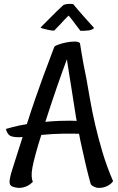

<svg xmlns="http://www.w3.org/2000/svg" viewBox="-20 -871 599 974"><path d="M553.7 47.9Q543.9 61.5 531.2 68.8Q518.6 76.2 506.8 79.1Q493.2 83 477.5 82Q471.7 82 464.8 79.1Q459 77.1 452.1 73.7Q445.3 70.3 440.4 63.5Q426.8 14.6 416 -31.2Q405.3 -77.1 397.5 -113.3Q387.7 -155.3 380.9 -192.4Q354.5 -193.4 302.2 -192.9Q250 -192.4 189.5 -186.5Q170.9 -127.9 160.2 -87.9Q149.4 -47.9 144.5 -21.5Q139.6 4.9 140.6 22Q141.6 39.1 146.5 51.8Q132.8 65.4 119.6 71.8Q106.4 78.1 95.7 80.1Q83 83 71.3 82Q55.7 80.1 45.9 76.7Q36.1 73.2 31.7 65.9Q27.3 58.6 28.8 44.9Q30.3 31.2 36.1 8.8Q42 -10.7 58.1 -61Q74.2 -111.3 94.7 -175.8Q57.6 -172.9 37.6 -179.7Q17.6 -186.5 9.8 -216.8Q25.4 -221.7 43.5 -226.1Q61.5 -230.5 78.1 -234.4Q96.7 -238.3 116.2 -241.2Q136.7 -305.7 158.2 -368.2Q179.7 -430.7 198.2 -480.5L254.9 -631.8Q256.8 -637.7 275.4 -644.5Q293.9 -651.4 316.4 -655.8Q338.9 -660.2 359.4 -660.2Q379.9 -660.2 385.7 -651.4Q388.7 -630.9 394 -600.6Q399.4 -570.3 404.3 -542Q410.2 -508.8 418 -473.6Q426.8 -424.8 437 -365.2Q447.3 -305.7 462.9 -238.3Q478.5 -170.9 500 -98.6Q521.5 -26.4 553.7 47.9ZM282.2 -257.8Q313.5 -258.8 334 -258.8Q354.5 -258.8 369.1 -257.8L366.2 -272.5Q360.4 -308.6 354 -349.6Q347.7 -390.6 341.3 -430.7Q335 -470.7 329.1 -506.8Q323.2 -543 319.3 -570.3Q309.6 -544.9 296.9 -509.3Q284.2 -473.6 269.5 -431.6Q254.9 -389.6 239.7 -343.8Q224.6 -297.9 210 -252.9Q227.5 -254.9 245.1 -255.9Q262.7 -256.8 282.2 -257.8ZM299.8 -843.8Q302.7 -846.7 310.5 -848.6Q318.4 -850.6 327.1 -851.1Q335.9 -851.6 343.3 -851.1Q350.6 -850.6 352.5 -848.6Q359.4 -839.8 373 -824.2Q384.8 -810.5 404.8 -787.6Q424.8 -764.6 457 -729.5Q453.1 -723.6 442.4 -719.7Q437.5 -717.8 431.6 -716.8Q425.8 -715.8 418.9 -715.8Q413.1 -714.8 404.8 -714.8Q396.5 -714.8 387.7 -714.8Q375 -731.4 364.3 -745.6Q353.5 -759.8 345.7 -770.5Q335.9 -782.2 328.1 -792Q318.4 -783.2 307.6 -771.5Q297.9 -760.7 284.7 -746.6Q271.5 -732.4 254.9 -715.8Q244.1 -715.8 235.8 -717.3Q227.5 -718.8 219.7 -720.7Q210.9 -722.7 204.1 -724.6Q197.3 -725.6 193.4 -727.5Q184.6 -731.4 185.5 -731.4Q236.3 -783.2 267.6 -813.5Q285.2 -831.1 299.8 -843.8Z"/></svg>

Font: Rancho
Style: Regular
Weight: 400
Designer: Font Diner, Inc
Foundry: Font Diner, Inc
Version: Version 1.001